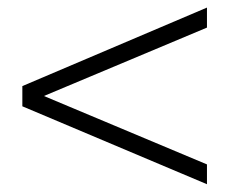

<svg xmlns="http://www.w3.org/2000/svg" viewBox="-20 -494 600 494"><path d="M37.5 -220.5V-272.5L512.5 -474.5V-423L93 -247L512.5 -71V-20Z"/></svg>

Font: HK Grotesk Light
Style: Italic
Weight: 300
Italic angle: -16°
Designer: Alfredo Marco Pradil
Foundry: Hanken Design Co.
Version: Version 3.001